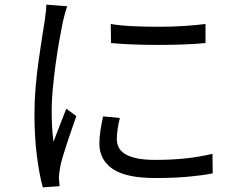

<svg xmlns="http://www.w3.org/2000/svg" viewBox="-20 -777 1040 825"><path d="M269 -750Q264 -737 258.5 -717Q253 -697 250 -683Q243 -649 234.5 -601Q226 -553 219 -501Q212 -449 207 -397.5Q202 -346 202 -304Q202 -268 203.5 -236Q205 -204 210 -168Q223 -202 238 -241.5Q253 -281 265 -310L308 -278Q299 -252 288 -220.5Q277 -189 267 -158.5Q257 -128 249 -101Q241 -74 238 -56Q236 -45 234.5 -32.5Q233 -20 233 -12L236 23L164 28Q149 -25 138.5 -107Q128 -189 128 -290Q128 -345 133 -402.5Q138 -460 145.5 -513Q153 -566 160 -611.5Q167 -657 172 -687Q174 -704 176.5 -722.5Q179 -741 179 -757ZM495 -270Q482 -218 482 -179Q482 -162 489 -146Q496 -130 514 -117.5Q532 -105 564.5 -97.5Q597 -90 648 -90Q715 -90 774 -96Q833 -102 893 -116L894 -32Q848 -23 786.5 -17.5Q725 -12 647 -12Q522 -12 464.5 -51Q407 -90 407 -160Q407 -187 411.5 -216Q416 -245 423 -277ZM456 -674Q496 -667 551 -664.5Q606 -662 663 -662Q720 -662 773 -665.5Q826 -669 863 -674V-592Q823 -588 770 -586Q717 -584 661 -584Q605 -584 551 -586Q497 -588 457 -592Z"/></svg>

Font: SpoqaHanSans-Regular
Style: Regular
Weight: 400
Designer: [Spoqa Han Sans] Dong-huui Kim \uAE40 \uB3D9 \uD718  Younghwa Kang \uAC15 \uC601 \uD654  [Noto Sans] Ryoko NISHIZUKA \u8
Foundry: Spoqa (http://www.spoqa-han-sans.com)
Version: Version 2.000